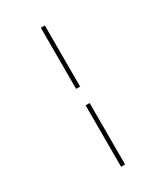

<svg xmlns="http://www.w3.org/2000/svg" viewBox="-244 -912 1050 1216"><g transform="rotate(-30 281.0 -303.5)"><path d="M266.6 205.1V-244.1H295.9V205.1ZM266.6 -364.3V-811.5H295.9V-364.3Z"/></g></svg>

Font: Reddit Mono ExtraLight
Style: Regular
Weight: 250
Monospace: yes
Designer: Stephen Hutchings
Foundry: Reddit
Version: Version 1.014